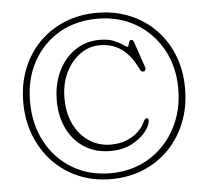

<svg xmlns="http://www.w3.org/2000/svg" viewBox="-53 -788 952 876"><g transform="rotate(-5 422.5 -350.0)"><path d="M421.5 30.5Q340.5 30.5 273 1.8Q205.5 -27 156 -79Q106.5 -131 79.2 -201Q52 -271 52 -353.5Q52 -436 79.2 -505Q106.5 -574 156 -624.5Q205.5 -675 273 -703Q340.5 -731 421.5 -731Q502.5 -731 570.5 -703.2Q638.5 -675.5 688.2 -625Q738 -574.5 765.5 -505.2Q793 -436 793 -353.5Q793 -270 765.8 -200Q738.5 -130 688.8 -78.2Q639 -26.5 571 2Q503 30.5 421.5 30.5ZM421.5 3.5Q495.5 3.5 557.8 -23.2Q620 -50 665.8 -98.5Q711.5 -147 736.8 -212Q762 -277 762 -354Q762 -455.5 718 -534.5Q674 -613.5 597.2 -658.8Q520.5 -704 421.5 -704Q321.5 -704 245.2 -659Q169 -614 126 -535Q83 -456 83 -354Q83 -250.5 126 -169.8Q169 -89 245.2 -42.8Q321.5 3.5 421.5 3.5ZM615 -222Q615 -200 592.2 -170.8Q569.5 -141.5 528 -119.5Q486.5 -97.5 430 -97.5Q360 -97.5 309.5 -130.5Q259 -163.5 232 -220Q205 -276.5 205 -346Q205 -421.5 233 -480.5Q261 -539.5 310.5 -573.2Q360 -607 424 -607Q463.5 -607 489 -596.2Q514.5 -585.5 528.8 -575Q543 -564.5 548 -564.5Q552 -564.5 553.5 -571.8Q555 -579 557.8 -586.5Q560.5 -594 568 -594Q576 -594 579.5 -583L620 -464Q622.5 -457 619.2 -451.2Q616 -445.5 610 -445.5Q599 -445.5 593.5 -459.5Q562 -524.5 520.2 -553.5Q478.5 -582.5 421 -582.5Q373.5 -582.5 332.5 -553.5Q291.5 -524.5 266.2 -473.2Q241 -422 241 -355.5Q241 -285.5 266.8 -234Q292.5 -182.5 336.2 -154.5Q380 -126.5 434 -126.5Q475.5 -126.5 505.8 -139.2Q536 -152 556.5 -170Q575 -187 583 -201Q591 -215 595 -223.2Q599 -231.5 606.5 -232Q615 -232 615 -222Z"/></g></svg>

Font: Fraunces 72pt S100 Thin
Style: Regular
Weight: 100
Version: Version 1.000; ttfautohint (v1.8.3)